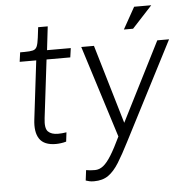

<svg xmlns="http://www.w3.org/2000/svg" viewBox="-60 -750 1000 1039"><g transform="rotate(-5 440.0 -231.0)"><path d="M221 11Q157 11 132 -26Q107 -63 116 -133L154 -449H64L71 -500H94Q125 -500 140.5 -504Q156 -508 162.5 -523Q169 -538 173 -570L180 -627H232L217 -499H346L339 -449H210L172 -134Q165 -79 183 -61Q201 -43 237 -43Q247 -43 259 -44Q271 -45 283 -47L277 3Q264 7 248.5 9Q233 11 221 11Z M409 230Q393 230 383.5 227.5Q374 225 364 222L371 166Q380 168 393 169Q406 170 419 170Q443 170 464 153.5Q485 137 508 100Q531 63 561 0L403 -500H472L599 -71L816 -500H880L605 34Q572 99 545 142.5Q518 186 487 208Q456 230 409 230ZM691 -574H641L707 -692H800Z"/></g></svg>

Font: Inclusive Sans Light
Style: Italic
Weight: 300
Italic angle: -7°
Designer: Olivia King
Foundry: Olivia King
Version: Version 2.004